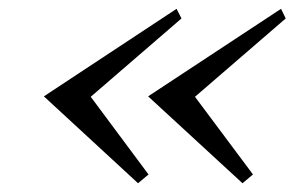

<svg xmlns="http://www.w3.org/2000/svg" viewBox="-20 -420 672 438"><path d="M631.8 -377.9 424.8 -199.2 557.1 -22 533.2 -2 317.9 -200.2 621.1 -399.9ZM394 -377.9 187 -199.2 318.8 -22 294.9 -2 80.1 -200.2 382.8 -399.9Z"/></svg>

Font: GFS Olga
Style: Regular
Weight: 400
Designer: George Matthiopoulos
Foundry: George Matthiopoulos
Version: Version 1.0